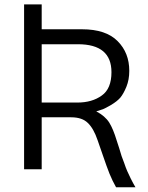

<svg xmlns="http://www.w3.org/2000/svg" viewBox="-20 -751 656 852"><path d="M165 -295.9Q204.1 -295.9 323.2 -295.9Q388.7 -295.9 431.6 -327.1Q474.6 -357.4 474.6 -430.7Q474.6 -554.7 326.2 -554.7Q272.5 -554.7 165 -554.7Q165 -490.2 165 -295.9ZM86.9 0Q86.9 -182.6 86.9 -731.4Q106.4 -731.4 165 -731.4Q165 -704.1 165 -621.1Q210 -621.1 343.8 -621.1Q450.2 -621.1 502 -568.4Q553.7 -516.6 553.7 -436.5Q553.7 -397.5 541 -366.2Q528.3 -335 513.7 -317.4Q499 -300.8 472.7 -285.2Q447.3 -270.5 437.5 -266.6Q427.7 -263.7 407.2 -256.8Q446.3 -236.3 464.8 -207Q482.4 -178.7 498 -127Q500 -122.1 508.8 -93.8Q517.6 -66.4 519.5 -58.6Q522.5 -50.8 531.2 -27.3Q539.1 -3.9 544.9 8.8Q550.8 21.5 560.5 42Q570.3 61.5 581.1 80.1Q552.7 80.1 495.1 80.1Q478.5 50.8 465.8 19.5Q453.1 -12.7 436.5 -61.5Q419.9 -111.3 413.1 -128.9Q395.5 -180.7 370.1 -205.1Q344.7 -230.5 295.9 -230.5Q252 -230.5 165 -230.5Q165 -172.9 165 0Q145.5 0 86.9 0Z"/></svg>

Font: Gothic A1
Style: Regular
Weight: 400
Designer: HanYang I&C Co.,Ltd.
Version: Version 2.50